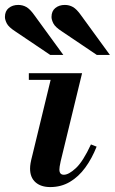

<svg xmlns="http://www.w3.org/2000/svg" viewBox="-69 -747 466 779"><path d="M135 12Q97 12 75 -7.5Q53 -27 53 -63Q53 -73 55 -85Q57 -97 63 -120L143 -450H264L177 -92Q174 -79 173 -71Q172 -63 172 -59Q172 -38 190 -38Q210 -38 239 -65Q268 -92 300 -161L323 -152Q304 -104 277 -67Q250 -30 214.5 -9Q179 12 135 12ZM48 -423V-450H229V-423ZM324 -524 183 -619Q155 -637 147.5 -652Q140 -667 140 -678Q140 -702 155.5 -714.5Q171 -727 194 -727Q212 -727 227 -718.5Q242 -710 259 -686L377 -524ZM135 -524 -6 -619Q-34 -637 -41.5 -652Q-49 -667 -49 -678Q-49 -702 -33.5 -714.5Q-18 -727 5 -727Q23 -727 38 -718.5Q53 -710 70 -686L188 -524Z"/></svg>

Font: Libre Bodoni Medium
Style: Italic
Weight: 500
Italic angle: -13°
Designer: Pablo Impallari, Rodrigo Fuenzalida
Foundry: Impallari Type
Version: Version 2.005;gftools[0.9.23]